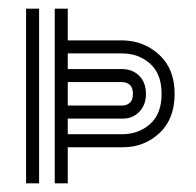

<svg xmlns="http://www.w3.org/2000/svg" viewBox="-20 -422 452 442"><path d="M106 0V-402H136V-329H263Q312 -328 347 -295.5Q382 -263 382 -206Q382 -148 347 -115.5Q312 -83 263 -83H136V0ZM40 0V-402H70V0ZM261 -299H136V-263H263Q287 -262 301.5 -246.5Q316 -231 316 -206Q316 -181 301 -165Q286 -149 263 -149H136V-113H261Q299 -113 325.5 -136.5Q352 -160 352 -206Q352 -252 325.5 -275.5Q299 -299 261 -299ZM261 -233H136V-179H261Q272 -179 279 -185.5Q286 -192 286 -206Q286 -220 279 -226.5Q272 -233 261 -233Z"/></svg>

Font: Zen Tokyo Zoo
Style: Regular
Weight: 400
Designer: Yoshimichi Ohira
Foundry: A-1 Corp ZenFonts
Version: Version 1.002; ttfautohint (v1.8.3)